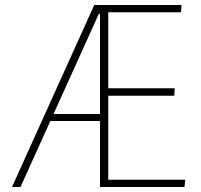

<svg xmlns="http://www.w3.org/2000/svg" viewBox="-20 -748 804 768"><path d="M357 -728H394L389 -692H375L62 0H28ZM180 -292H392L394 -264H172ZM380 -728H706L704 -699H413V-395H679L677 -365H413V-29H721L718 0H380Z"/></svg>

Font: Murecho Thin ExtraLight
Style: Regular
Weight: 250
Version: Version 1.010